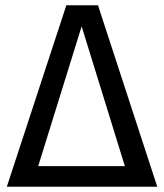

<svg xmlns="http://www.w3.org/2000/svg" viewBox="-20 -709 623 729"><path d="M352.1 -689 577.1 0H5.9L231.9 -689ZM290 -608.9 125 -78.1H454.1Z"/></svg>

Font: FiraGO
Style: Regular
Weight: 400
Designer: bBox Type
Foundry: bBox Type GmbH
Version: Version 1.001;PS 001.001;hotconv 1.0.88;makeotf.lib2.5.64775